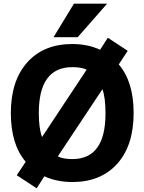

<svg xmlns="http://www.w3.org/2000/svg" viewBox="-20 -981 783 1046"><path d="M452.1 -601.6Q422.9 -615.2 374 -615.2Q191.4 -615.2 191.4 -365.2Q191.4 -282.2 209 -234.4ZM374 -114.3Q555.7 -114.3 554.7 -365.2Q554.7 -448.2 538.1 -495.1L294.9 -128.9Q324.2 -114.3 374 -114.3ZM271.5 -778.3 382.8 -960.9H563.5L403.3 -778.3ZM567.4 -775.4 675.8 -704.1 627 -629.9Q708 -536.1 708 -365.2Q708 -188.5 618.7 -88.9Q529.3 10.7 374 10.7Q290 10.7 221.7 -20.5L179.7 44.9L71.3 -26.4L120.1 -99.6Q39.1 -193.4 39.1 -365.2Q39.1 -541 128.4 -641.1Q217.8 -741.2 374 -741.2Q458 -741.2 525.4 -710Z"/></svg>

Font: Nasu
Style: Bold
Weight: 700
Designer: Ryoko NISHIZUKA (kana &amp; ideographs); Paul D. Hunt (Latin, Greek &amp; Cyrillic); Wenlong ZHANG (bopomofo); Sandoll C
Version: Version 2014.1215